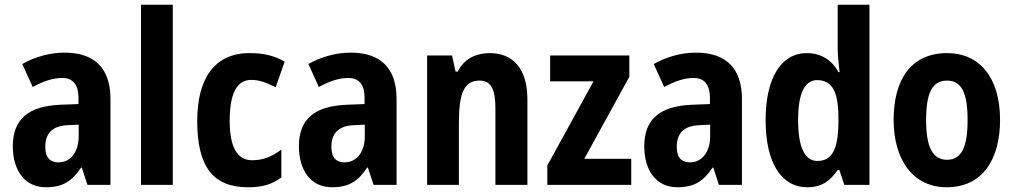

<svg xmlns="http://www.w3.org/2000/svg" viewBox="-20 -873 4277 810"><path d="M252 -651C190 -651 127 -633 74 -603L118 -506C165 -531 202 -544 243 -544C289 -544 311 -514 311 -461V-434L233 -431C102 -425 34 -372 34 -256C34 -158 81 -83 174 -83C246 -83 285 -110 322 -166H325L349 -93H446V-456C446 -587 377 -651 252 -651ZM268 -345 312 -347V-298C312 -230 276 -188 227 -188C192 -188 171 -207 171 -254C171 -309 200 -343 268 -345Z M709 -93V-853H575V-93Z M1026 -83C1085 -83 1125 -94 1167 -124V-242C1126 -212 1091 -197 1043 -197C981 -197 949 -252 949 -364C949 -476 978 -536 1040 -536C1073 -536 1103 -525 1143 -505L1181 -613C1144 -634 1102 -649 1033 -649C884 -649 812 -540 812 -363C812 -171 878 -83 1026 -83Z M1459 -651C1397 -651 1334 -633 1281 -603L1325 -506C1372 -531 1409 -544 1450 -544C1496 -544 1518 -514 1518 -461V-434L1440 -431C1309 -425 1241 -372 1241 -256C1241 -158 1288 -83 1381 -83C1453 -83 1492 -110 1529 -166H1532L1556 -93H1653V-456C1653 -587 1584 -651 1459 -651ZM1475 -345 1519 -347V-298C1519 -230 1483 -188 1434 -188C1399 -188 1378 -207 1378 -254C1378 -309 1407 -343 1475 -345Z M2046 -649C1991 -649 1939 -627 1911 -571H1902L1887 -639H1782V-93H1916V-355C1916 -481 1938 -533 2004 -533C2053 -533 2070 -493 2070 -416V-93H2205V-453C2205 -584 2144 -649 2046 -649Z M2643 -93V-203H2445L2635 -549V-639H2301V-530H2484L2289 -175V-93Z M2916 -651C2854 -651 2791 -633 2738 -603L2782 -506C2829 -531 2866 -544 2907 -544C2953 -544 2975 -514 2975 -461V-434L2897 -431C2766 -425 2698 -372 2698 -256C2698 -158 2745 -83 2838 -83C2910 -83 2949 -110 2986 -166H2989L3013 -93H3110V-456C3110 -587 3041 -651 2916 -651ZM2932 -345 2976 -347V-298C2976 -230 2940 -188 2891 -188C2856 -188 2835 -207 2835 -254C2835 -309 2864 -343 2932 -345Z M3386 -83C3446 -83 3482 -109 3514 -156H3521L3542 -93H3648V-853H3514V-667C3514 -634 3519 -603 3522 -569H3517C3489 -621 3442 -649 3384 -649C3277 -649 3210 -547 3210 -366C3210 -186 3276 -83 3386 -83ZM3428 -194C3375 -194 3347 -252 3347 -367C3347 -477 3374 -535 3427 -535C3492 -535 3517 -484 3517 -376V-349C3515 -243 3490 -194 3428 -194Z M4199 -367C4199 -549 4110 -649 3976 -649C3824 -649 3750 -538 3750 -367C3750 -204 3828 -83 3974 -83C4129 -83 4199 -206 4199 -367ZM3887 -366C3887 -481 3913 -533 3975 -533C4037 -533 4062 -481 4062 -367C4062 -253 4037 -199 3975 -199C3914 -199 3887 -254 3887 -366Z"/></svg>

Font: Noto Sans Kannada UI Condensed
Style: Bold
Weight: 700
Width: 3
Designer: Jelle Bosma - Monotype Design Team
Foundry: Monotype Imaging Inc.
Version: Version 2.005